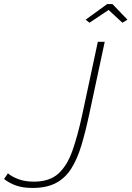

<svg xmlns="http://www.w3.org/2000/svg" viewBox="-53 -915 648 946"><path d="M108 11Q60 11 27 -0.5Q-6 -12 -33 -33L-14 -61Q6 -44 38.5 -32Q71 -20 114 -20Q191 -20 234.5 -59.5Q278 -99 304 -173Q330 -247 352 -349L429 -709H463L386 -349Q368 -265 348 -198.5Q328 -132 298.5 -85Q269 -38 223 -13.5Q177 11 108 11ZM369 -818 475 -895H501L575 -818L550 -803L482 -866L388 -803Z"/></svg>

Font: Raleway ExtraLight
Style: Italic
Weight: 200
Italic angle: -12°
Designer: Matt McInerney, Pablo Impallari, Rodrigo Fuenzalida
Foundry: Matt McInerney, Pablo Impallari, Rodrigo Fuenzalida
Version: Version 4.026